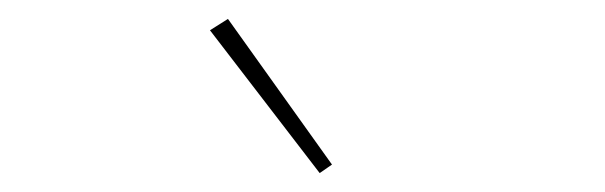

<svg xmlns="http://www.w3.org/2000/svg" viewBox="-20 -771 640 203"><path d="M202 -739 221 -751 331 -597 318 -588Z"/></svg>

Font: IBM Plex Serif Thin
Style: Regular
Weight: 100
Designer: Mike Abbink, Paul van der Laan, Pieter van Rosmalen
Foundry: Bold Monday
Version: Version 3.001